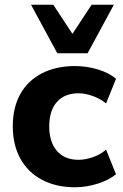

<svg xmlns="http://www.w3.org/2000/svg" viewBox="-20 -780 518 811"><path d="M297 11Q217 11 157.5 -20.5Q98 -52 66 -110Q34 -168 34 -247Q34 -326 66 -383Q98 -440 157.5 -470.5Q217 -501 297 -501Q345 -501 392.5 -487Q440 -473 470 -447L428 -343Q404 -363 372 -374.5Q340 -386 312 -386Q253 -386 220.5 -349.5Q188 -313 188 -246Q188 -180 220.5 -142.5Q253 -105 312 -105Q340 -105 372 -116Q404 -127 428 -148L470 -44Q440 -19 392 -4Q344 11 297 11ZM222 -555 111 -760H205L286 -637L367 -760H461L350 -555Z"/></svg>

Font: Nunito Sans 12pt ExtraBold
Style: Regular
Weight: 800
Designer: Vernon Adams
Foundry: Vernon Adams
Version: Version 3.101;gftools[0.9.27]